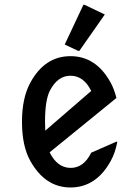

<svg xmlns="http://www.w3.org/2000/svg" viewBox="-20 -785 591 814"><path d="M477.5 -184.1Q468.8 -137.7 449.7 -103Q387.7 9.8 278.8 9.8Q171.4 9.8 108.4 -103Q73.2 -166 73.2 -268.6Q73.2 -369.6 108.4 -434.1Q169.4 -546.9 278.8 -546.9Q387.7 -546.9 449.2 -434.6Q464.4 -406.7 473.6 -369.6L190.4 -139.2Q223.1 -73.2 279.8 -73.2Q335 -73.2 366.7 -137.7L472.7 -184.1ZM171.9 -231 366.7 -399.4Q335 -463.9 278.8 -463.9Q223.6 -463.9 190.9 -399.4Q170.9 -359.4 170.9 -268.6Q170.9 -248.5 171.9 -231ZM333.5 -764.6H338.4L424.3 -723.6L316.4 -569.3H311.5L254.4 -596.2Z"/></svg>

Font: Nova Oval
Style: Book
Weight: 400
Version: Version 2.000